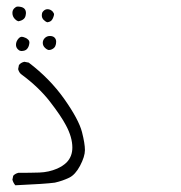

<svg xmlns="http://www.w3.org/2000/svg" viewBox="-20 -402 540 574"><path d="M141.1 -361.8 137.7 -367.2Q130.9 -374.5 122.1 -374.5Q115.2 -374.5 109.9 -369.1Q106.9 -366.2 106 -363.3Q105 -359.4 105 -356Q105 -348.1 110.6 -342.5Q116.2 -336.9 121.6 -335.4Q130.4 -336.9 133.8 -340.8Q138.7 -346.2 141.1 -356Q141.6 -357.4 141.6 -358.9Q141.6 -360.4 141.1 -361.8ZM57.6 -362.8Q57.6 -379.4 39.6 -381.8Q37.1 -382.3 35.6 -382.3Q34.2 -382.3 31.7 -382.3Q27.3 -381.8 22.5 -377Q17.1 -371.6 17.1 -363.3Q17.1 -352.5 24.9 -344.7Q29.8 -339.8 34.7 -338.4Q45.9 -340.3 51.3 -345.7Q56.2 -350.1 57.1 -358.9Q57.6 -360.8 57.6 -362.8ZM126 -252.4Q132.8 -252.9 135.7 -254.9Q142.6 -258.3 145.3 -264.2Q147.9 -270 147.9 -277.3Q147.9 -284.7 143.1 -289.6Q138.2 -294.4 129.2 -294.4Q120.1 -294.4 114 -288.3Q107.9 -282.2 107.9 -273.9Q107.9 -265.6 114 -259.5Q120.1 -253.4 126 -252.4ZM67.9 -274.4Q67.9 -279.8 64.5 -283.2Q60.1 -287.6 55.7 -289.1Q48.8 -292 45.4 -292Q40.5 -292 36.1 -287.6Q27.8 -278.8 27.8 -268.1Q27.8 -260.3 33.2 -254.9Q36.6 -251.5 39.1 -250.5Q41.5 -249.5 43.5 -249.5Q54.7 -249.5 60.1 -254.9Q65.9 -260.7 67.4 -270.5Q67.9 -272.5 67.9 -274.4ZM17.1 135.3Q20 145.5 25.9 151.9Q115.7 147.9 144 144Q167.5 138.7 187.5 128.9Q205.1 120.1 219.2 93.8Q233.9 65.9 233.9 46.6Q233.9 27.3 225.1 -7.3Q215.3 -44.9 171.9 -106.4Q128.9 -167 65.9 -214.8L52.7 -217.3Q42 -214.8 36.6 -207.5L34.2 -195.3Q37.1 -184.6 43.9 -179.7Q96.2 -141.1 129.4 -98.1Q162.6 -55.2 177.2 -27.3Q196.3 8.3 196.3 39.1Q196.3 65.9 179.2 83.5Q168.5 94.2 150.9 102.1Q126 112.8 98.1 113.8Q70.3 114.7 34.7 114.7Q24.9 117.2 19.5 123.5Z"/></svg>

Font: NaikaiFont
Style: ExtraLight
Weight: 200
Version: Version 1.89